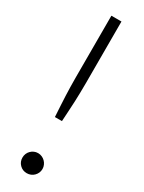

<svg xmlns="http://www.w3.org/2000/svg" viewBox="-193 -734 575 768"><g transform="rotate(30 94.0 -350.5)"><path d="M117.5 -707.5V-421.5Q117.5 -399 117 -379Q116.5 -359 115.8 -338.2Q115 -317.5 113.5 -294.5Q112 -271.5 110.5 -243.5H78Q76.5 -271.5 75 -294.5Q73.5 -317.5 72.8 -338.2Q72 -359 71.5 -379Q71 -399 71 -421.5V-707.5ZM46.5 -38.5Q46.5 -48 50 -56.5Q53.5 -65 59.8 -71.2Q66 -77.5 74.2 -81.2Q82.5 -85 92.5 -85Q102 -85 110.5 -81.2Q119 -77.5 125.2 -71.2Q131.5 -65 135.2 -56.5Q139 -48 139 -38.5Q139 -28.5 135.2 -20.2Q131.5 -12 125.2 -5.8Q119 0.5 110.5 4Q102 7.5 92.5 7.5Q73 7.5 59.8 -5.8Q46.5 -19 46.5 -38.5Z"/></g></svg>

Font: Lato 2
Style: Regular
Weight: 300
Designer: Lukasz Dziedzic with Adam Twardoch and Botio Nikoltchev
Foundry: tyPoland Lukasz Dziedzic
Version: Version 2.015; 2015-08-06; http://www.latofonts.com/